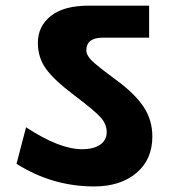

<svg xmlns="http://www.w3.org/2000/svg" viewBox="-20 -674 647 691"><path d="M528.3 -183Q528.3 -99.6 470.7 -51.3Q413 -3 319 -3Q168.4 -3 39.4 -84.4L73.8 -215.9Q193.6 -137 275.5 -137Q316.5 -137 340.2 -153.2Q364 -169.4 364 -198.2Q364 -227 342.8 -251Q321.5 -275 247.5 -330.9Q173.4 -386.8 144.8 -427.2Q116.3 -467.6 116.3 -519.7Q116.3 -579.4 162.8 -616.5Q209.3 -653.7 300.3 -653.7H516.7V-538.4H349.8Q291.7 -538.4 290.7 -493.9Q290.2 -476.2 309.4 -456.8Q328.6 -437.3 397.1 -387Q465.6 -336.7 497 -289.2Q528.3 -241.7 528.3 -183Z"/></svg>

Font: Khula ExtraBold
Style: Regular
Weight: 800
Designer: Erin McLaughlin, Steve Matteson
Version: Version 1.002;PS 1.0;hotconv 1.0.72;makeotf.lib2.5.5900; ttf